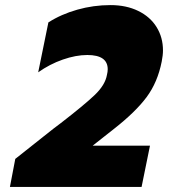

<svg xmlns="http://www.w3.org/2000/svg" viewBox="-20 -734 690 754"><path d="M40 -110 151 -198Q196 -234 218 -250Q310 -321 351.5 -360.5Q393 -400 400 -440Q403 -452 403 -462Q403 -518 323 -518Q278 -518 226.5 -500Q175 -482 130 -450L170 -646Q220 -678 283.5 -696Q347 -714 414 -714Q476 -714 523 -691Q570 -668 595 -627.5Q620 -587 620 -536Q620 -517 615 -492Q599 -411 556 -353Q513 -295 429 -229L344 -162H569L536 0H19Z"/></svg>

Font: Readiness ExtraBold
Style: Italic
Weight: 800
Italic angle: -12°
Designer: Katatrad Team
Foundry: CadsonDemak
Version: Version 1.00;January 16, 2020;FontCreator 12.0.0.2550 64-bit